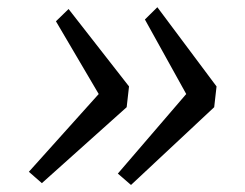

<svg xmlns="http://www.w3.org/2000/svg" viewBox="-20 -575 680 532"><path d="M343 -62.5 306.5 -94 496 -314.5 381.5 -521 416 -555 580 -335.5 573.5 -278ZM96 -67.5 60 -99 253.5 -314.5 135 -516 170 -550 337.5 -335.5 331 -278Z"/></svg>

Font: Merriweather 24pt SemiCondensed Light
Style: Italic
Weight: 300
Width: 4
Italic angle: -7.8°
Designer: Eben Sorkin
Foundry: Eben Sorkin
Version: Version 2.101